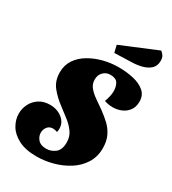

<svg xmlns="http://www.w3.org/2000/svg" viewBox="-218 -1003 1015 1135"><g transform="rotate(30 289.5 -435.5)"><path d="M215 20Q139 20 91 -5Q43 -30 20.5 -68.5Q-2 -107 -2 -147Q-2 -183 14 -214.5Q30 -246 60.5 -265.5Q91 -285 133 -285Q182 -285 216.5 -258Q251 -231 251 -189Q251 -179 248 -166Q240 -169 233 -170.5Q226 -172 218 -172Q194 -172 180.5 -154.5Q167 -137 167 -115Q167 -90 185 -69Q203 -48 242 -48Q274 -48 301.5 -69Q329 -90 329 -141Q329 -180 308.5 -209Q288 -238 256.5 -262.5Q225 -287 192 -312Q150 -343 118 -382.5Q86 -422 86 -481Q86 -530 111 -567Q136 -604 178 -629Q220 -654 270.5 -667Q321 -680 373 -680Q429 -680 476 -669Q523 -658 552 -633Q581 -608 581 -565Q581 -528 563 -504Q545 -480 517.5 -468.5Q490 -457 460 -457Q428 -457 402 -467Q409 -486 413.5 -505Q418 -524 418 -541Q418 -574 404.5 -595.5Q391 -617 353 -617Q326 -617 306 -598Q286 -579 286 -546Q286 -516 304.5 -493.5Q323 -471 352 -451Q381 -431 412 -409Q442 -387 469.5 -361.5Q497 -336 514 -301Q531 -266 531 -218Q531 -159 502.5 -114Q474 -69 427.5 -39.5Q381 -10 325.5 5Q270 20 215 20ZM308 -740 296 -789 541 -891Q554 -881 561.5 -869Q569 -857 569 -837Q569 -802 548.5 -782.5Q528 -763 496 -754Q464 -745 427 -744Z"/></g></svg>

Font: Sansita Swashed ExtraBold
Style: Regular
Weight: 800
Designer: Pablo Cosgaya
Foundry: Omnibus-Type
Version: Version 1.003; ttfautohint (v1.8.3)